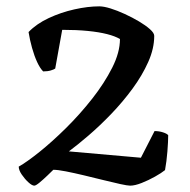

<svg xmlns="http://www.w3.org/2000/svg" viewBox="-20 -585 600 605"><path d="M88 0Q81 0 69.5 -10.5Q58 -21 48.5 -35Q39 -49 39 -60Q64 -74 104 -106Q144 -138 188 -181.5Q232 -225 270.5 -274Q309 -323 333.5 -371.5Q358 -420 358 -462Q343 -471 317.5 -477.5Q292 -484 256.5 -487.5Q221 -491 176 -491L154 -369Q150 -366 140 -363Q130 -360 116 -360Q106 -370 97 -389.5Q88 -409 81 -434Q74 -459 70 -484Q95 -510 133.5 -528Q172 -546 214.5 -555.5Q257 -565 293 -565Q307 -565 328 -558.5Q349 -552 373 -541Q397 -530 418 -517.5Q439 -505 452.5 -493Q466 -481 466 -472Q466 -432 447 -389.5Q428 -347 397.5 -305.5Q367 -264 331 -226.5Q295 -189 259.5 -158.5Q224 -128 197 -108L424 -88L467 -172Q481 -172 493.5 -168Q506 -164 510 -159Q510 -140 507.5 -108Q505 -76 500 -49Q489 -40 468.5 -28.5Q448 -17 426.5 -8.5Q405 0 390 0Q382 0 359 -5Q336 -10 306 -17.5Q276 -25 244.5 -32.5Q213 -40 187.5 -45Q162 -50 148 -50Q142 -44 129.5 -32Q117 -20 105 -10Q93 0 88 0Z"/></svg>

Font: Texturina Medium
Style: Regular
Weight: 500
Designer: Guillermo Torres Carreño
Foundry: Omnibus-Type
Version: Version 1.003